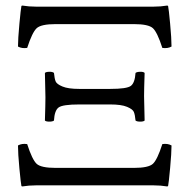

<svg xmlns="http://www.w3.org/2000/svg" viewBox="-20 -669 688 693"><path d="M266.1 -348.1H377.9Q438 -348.1 452.4 -359.1Q466.8 -370.1 469.2 -405.8Q474.1 -409.7 486.1 -409.9Q498 -410.2 502 -405.8Q500 -345.7 500 -321.8Q500 -303.7 502 -233.9Q498 -230 486.1 -230Q474.1 -230 469.2 -233.9Q467.3 -254.9 463.1 -264.9Q459 -274.9 438.5 -283.4Q418 -292 377.9 -292H266.1Q206.1 -292 191.4 -281Q176.8 -270 174.8 -233.9Q169.9 -230 158 -230Q146 -230 142.1 -233.9Q144 -293.9 144 -317.9Q144 -335.9 142.1 -405.8Q146 -409.7 158 -409.9Q169.9 -410.2 174.8 -405.8Q176.8 -384.8 180.9 -375Q185.1 -365.2 205.6 -356.7Q226.1 -348.1 266.1 -348.1ZM109.9 -645H534.2Q560.1 -645 583 -648.9Q586.9 -648.9 586.9 -646Q588.9 -638.2 594 -584Q599.1 -529.8 599.1 -501Q585 -493.2 565.9 -496.1Q547.9 -552.2 532 -567.1Q516.1 -582 462.9 -582H181.2Q127.9 -582 112.1 -566.9Q96.2 -551.8 78.1 -496.1Q59.1 -493.2 44.9 -501Q44.9 -527.8 50 -583Q55.2 -638.2 57.1 -646Q57.1 -648.9 61 -648.9Q84 -645 109.9 -645ZM534.2 0H109.9Q84 0 61 3.9Q57.1 3.9 57.1 1Q55.2 -6.8 50 -61Q44.9 -115.2 44.9 -144Q59.1 -151.9 78.1 -148.9Q96.2 -92.8 112.1 -77.9Q127.9 -63 181.2 -63H462.9Q516.1 -63 532 -77.9Q547.9 -92.8 565.9 -148.9Q585 -151.9 599.1 -144Q599.1 -117.2 594 -62Q588.9 -6.8 586.9 1Q586.9 3.9 583 3.9Q560.1 0 534.2 0Z"/></svg>

Font: Linux Libertine O
Style: Regular
Weight: 400
Designer: Philipp H. Poll
Foundry: Philipp H. Poll
Version: Version 5.3.0